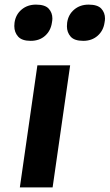

<svg xmlns="http://www.w3.org/2000/svg" viewBox="-20 -812 475 832"><path d="M66 0 142 -529H284L208 0ZM341 -635Q302 -635 286 -653.5Q270 -672 270 -698Q270 -706 271 -714Q276 -749 301.5 -770.5Q327 -792 364 -792Q403 -792 419 -774.5Q435 -757 435 -732Q435 -724 433 -714Q428 -679 403 -657Q378 -635 341 -635ZM113 -635Q75 -635 58.5 -653.5Q42 -672 42 -699Q42 -706 43 -714Q48 -749 73.5 -770.5Q99 -792 136 -792Q175 -792 191 -774.5Q207 -757 207 -732Q207 -724 205 -714Q200 -679 175.5 -657Q151 -635 113 -635Z"/></svg>

Font: Lexend SemBd
Style: Italic
Weight: 600
Italic angle: -8.13011°
Designer: Bonnie Shaver-Troup, Thomas Jockin
Foundry: Lexend
Version: Version 1.007